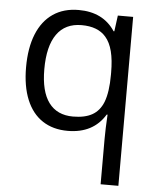

<svg xmlns="http://www.w3.org/2000/svg" viewBox="-55 -593 718 879"><g transform="rotate(5 304.0 -153.0)"><path d="M444.3 -80.1H440.4Q385.7 9.8 268.6 9.8Q200.7 9.8 152.6 -22Q104.5 -53.7 79.1 -115.2Q53.7 -176.8 53.7 -263.7Q53.7 -353 79.3 -416.3Q105 -479.5 153.8 -512.7Q202.6 -545.9 271.5 -545.9Q383.8 -545.9 438.5 -462.9H441.9L451.7 -536.1H522V240.2H440.4V31.7Q440.4 -13.7 444.3 -80.1ZM425.8 -137.2Q443.8 -183.6 443.8 -263.2V-272.9Q443.8 -331.1 433.6 -371.1Q423.3 -411.1 402.3 -435.1Q365.7 -478 290.5 -478Q215.3 -478 176.5 -423.1Q137.7 -368.2 137.7 -262.2Q137.7 -160.2 175.8 -108.9Q213.9 -57.6 287.1 -57.6Q341.8 -57.6 375.5 -76.7Q409.2 -95.7 425.8 -137.2Z"/></g></svg>

Font: Viking Open Sans
Style: Regular
Weight: 400
Foundry: Ascender Corporation
Version: Version 2.001